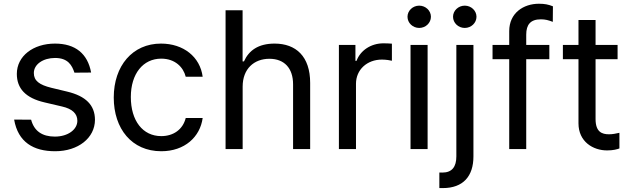

<svg xmlns="http://www.w3.org/2000/svg" viewBox="-20 -781 3305 1006"><path d="M370 -400.2 457.4 -400.9C439.3 -500 374.6 -552.6 268.1 -552.6C153.8 -552.6 68.2 -487.2 68.2 -393.8C68.2 -318.2 113.3 -267.4 214.1 -244.3L305 -223C359.7 -210.6 385.3 -185 385.3 -148.1C385.3 -102.6 336.6 -65.3 267.4 -65.3C201 -65.3 158.7 -94.5 143.1 -153.8L54 -154.5C74.6 -35.9 155.5 11.4 268.8 11.4C389.9 11.4 477.3 -58.2 477.6 -153.4C477.3 -229.8 429.7 -277.7 331.7 -301.1L248.9 -321C185.7 -336.6 157.3 -358 157.3 -398.4C157.3 -444.2 206 -477.3 268.5 -477.3C335.9 -477.3 357.2 -439.3 370 -400.2Z M824.9 11.4C947.8 11.4 1028.4 -63.6 1041.9 -162.6H953.1C938.2 -103 889.2 -67.8 824.9 -67.8C728 -67.8 665.5 -148.1 665.5 -272.7C665.5 -394.5 729.4 -473.7 824.9 -473.7C897.4 -473.7 940.7 -429 953.1 -378.9H1041.9C1028.4 -483.3 941.1 -552.6 823.5 -552.6C674.4 -552.6 576 -436.1 576 -269.9C576 -106.5 670.5 11.4 824.9 11.4Z M1251.4 -327.1C1251.4 -420.1 1310.7 -473 1391.7 -473C1469.1 -473 1515.6 -424.4 1515.6 -339.1V0H1605.1V-346.6C1605.1 -485.8 1530.5 -552.6 1418.7 -552.6C1333.1 -552.6 1283.7 -516.3 1258.2 -459.2H1251.1V-727.3H1161.9V0H1251.4Z M1755.7 0H1845.2V-342C1845.2 -415.5 1902.7 -468.8 1981.2 -468.8C2003.2 -468.8 2027 -464.5 2033.4 -462.7V-552.2C2023.4 -553.3 2001.8 -554 1989 -554C1924 -554 1867.9 -517 1848 -462H1842.3V-545.5H1755.7Z M2131 0H2220.5V-545.5H2131ZM2115.1 -693.2C2115.1 -660.9 2142.8 -634.6 2176.5 -634.6C2210.2 -634.6 2237.9 -660.9 2237.9 -693.2C2237.9 -725.1 2210.2 -751.4 2176.5 -751.4C2142.8 -751.4 2115.1 -725.1 2115.1 -693.2Z M2371.1 -545.5V38.4C2371.1 92.7 2348.7 123.2 2297.9 123.2C2293 123.2 2287.3 123.2 2282 122.9V204.5H2300.1C2407.3 204.5 2460.6 141.7 2460.6 38.7V-545.5ZM2353.7 -693.2C2353.7 -660.9 2381.4 -634.6 2415.1 -634.6C2448.9 -634.6 2476.6 -660.9 2476.6 -693.2C2476.6 -725.1 2448.9 -751.4 2415.1 -751.4C2381.4 -751.4 2353.7 -725.1 2353.7 -693.2Z M2858.3 -545.5H2737.2V-599.4C2737.2 -652 2759.6 -679.7 2813.9 -679.7C2837.7 -679.7 2852.6 -675.4 2876.4 -666.5L2877.1 -747.9C2853 -757.5 2834.2 -761.4 2803.6 -761.4C2723.4 -761.4 2648.1 -713.4 2648.1 -617.9V-545.5H2560.7V-470.9H2648.1V0H2737.2V-470.9H2858.3Z M3215.9 -545.5H3100.5V-676.1H3011V-545.5H2929.3V-470.9H3011V-134.6C3011 -38.7 3087.4 7.5 3161.6 7.1C3193.5 7.1 3213.8 1.1 3225.5 -3.2V-85.2C3207.4 -81 3189.3 -77.4 3171.2 -77.4C3134.6 -77.4 3100.5 -88.8 3100.5 -157.3V-470.9H3215.9Z"/></svg>

Font: Margiela Sans Text
Style: Regular
Weight: 400
Designer: Stefan Endress, Andreas Faust
Version: Version 1.100;FEAKit 1.0